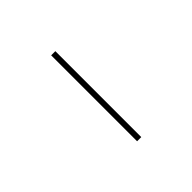

<svg xmlns="http://www.w3.org/2000/svg" viewBox="47 -840 455 455"><g transform="rotate(45 275.0 -612.0)"><path d="M419 -619V-605H131V-619Z"/></g></svg>

Font: Work Sans Thin
Style: Regular
Weight: 250
Designer: Wei Huang
Foundry: Wei Huang
Version: Version 2.012